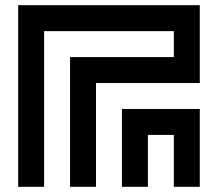

<svg xmlns="http://www.w3.org/2000/svg" viewBox="-20 -720 840 740"><path d="M750 -700H50V0H150V-600H650V-500H250V0H350V-400H750ZM450 -300V0H550V-200H650V0H750V-300Z"/></svg>

Font: Mourier
Style: Regular
Weight: 400
Designer: Eric Mourier
Foundry: Velvetyne Type Foundry
Version: Version 2.000;hotconv 1.0.109;makeotfexe 2.5.65596